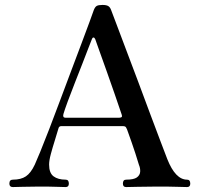

<svg xmlns="http://www.w3.org/2000/svg" viewBox="-20 -758 808 778"><path d="M32 0Q18 0 18 -14Q18 -30 32 -30Q65 -30 85 -43.5Q105 -57 121 -91Q128 -106 143.5 -144Q159 -182 179.5 -235Q200 -288 222.5 -348.5Q245 -409 267.5 -468.5Q290 -528 309.5 -580Q329 -632 342.5 -668.5Q356 -705 360 -717Q365 -730 372 -734Q379 -738 395 -738Q411 -738 418.5 -733.5Q426 -729 430 -718Q437 -700 453.5 -656Q470 -612 492.5 -552.5Q515 -493 539.5 -428Q564 -363 587 -300.5Q610 -238 629 -189Q648 -140 658 -113Q691 -30 738 -30Q751 -30 751 -14Q751 0 738 0Q728 0 698.5 -1Q669 -2 617 -2Q574 -2 538 -1Q502 0 491 0Q478 0 478 -14Q478 -30 491 -30Q522 -30 534.5 -39Q547 -48 548 -62Q549 -76 543 -90Q542 -95 528.5 -136.5Q515 -178 495 -233Q491 -243 487.5 -245Q484 -247 477 -247H229Q219 -247 217 -238Q211 -217 202 -188.5Q193 -160 186 -134Q179 -108 179 -91Q179 -57 197 -43.5Q215 -30 246 -30Q259 -30 259 -14Q259 0 246 0Q236 0 209.5 -1Q183 -2 139 -2Q100 -2 71 -1Q42 0 32 0ZM245 -281H463Q468 -281 472 -283Q476 -285 473 -294Q461 -329 445 -376Q429 -423 412 -470Q395 -517 382.5 -552.5Q370 -588 366 -599Q363 -606 359 -606Q355 -606 353 -601Q350 -594 339.5 -566.5Q329 -539 314 -500.5Q299 -462 283 -421.5Q267 -381 254.5 -347Q242 -313 237 -296Q233 -281 245 -281Z"/></svg>

Font: Zen Old Mincho
Style: Bold
Weight: 700
Designer: Yoshimichi Ohira
Foundry: Positype
Version: Version 1.500